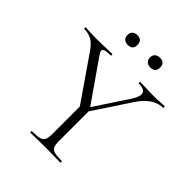

<svg xmlns="http://www.w3.org/2000/svg" viewBox="-224 -926 1056 1056"><g transform="rotate(45 304.0 -398.0)"><path d="M297 -290 453 -526Q481 -570 473 -591.5Q465 -613 421 -613Q419 -613 419 -619Q419 -625 421 -625Q447 -625 471 -623.5Q495 -622 533 -622Q558 -622 573.5 -623.5Q589 -625 611 -625Q613 -625 613 -619Q613 -613 611 -613Q586 -613 562 -602.5Q538 -592 516.5 -572Q495 -552 476 -523L313 -276ZM298 -271 111 -542Q85 -581 60 -597Q35 -613 -2 -613Q-5 -613 -5 -619Q-5 -625 -2 -625Q15 -625 34.5 -623.5Q54 -622 71 -622Q98 -622 121.5 -622.5Q145 -623 166 -624Q187 -625 204 -625Q206 -625 206 -619Q206 -613 204 -613Q163 -613 152 -604Q141 -595 157 -573L335 -317ZM282 -310 335 -319V-81Q335 -52 341 -37Q347 -22 366 -17Q385 -12 423 -12Q426 -12 426 -6Q426 0 423 0Q400 0 371 -1Q342 -2 308 -2Q275 -2 245 -1Q215 0 192 0Q189 0 189 -6Q189 -12 192 -12Q230 -12 249.5 -17Q269 -22 275.5 -37Q282 -52 282 -81ZM229 -720Q210 -720 199.5 -730Q189 -740 189 -758Q189 -776 199.5 -786Q210 -796 229 -796Q247 -796 257 -786Q267 -776 267 -758Q267 -720 229 -720ZM404 -720Q386 -720 375 -730Q364 -740 364 -758Q364 -776 375 -786Q386 -796 404 -796Q443 -796 443 -758Q443 -720 404 -720Z"/></g></svg>

Font: Cormorant Garamond Light Light
Style: Regular
Weight: 300
Version: Version 4.001